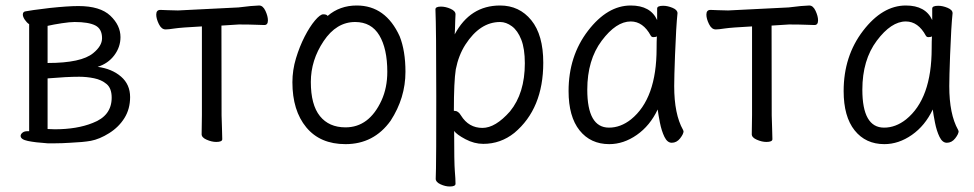

<svg xmlns="http://www.w3.org/2000/svg" viewBox="-20 -506 3540 698"><path d="M153 15Q108 12 81.5 6.5Q55 1 55 -12Q55 -18 61.5 -23.5Q68 -29 79 -29H86V-418Q77 -424 70 -434.5Q63 -445 63 -453Q63 -464 74 -465Q87 -468 161 -477Q227 -484 265 -484Q344 -484 381 -449Q418 -414 418 -371Q418 -335 395.5 -305Q373 -275 335 -263Q387 -256 420 -227.5Q453 -199 453 -153Q453 -110 432.5 -77Q412 -44 377 -22Q342 0 310 6Q282 11 235 13Q205 15 180 15ZM179 -36Q260 -36 317 -59Q386 -85 386 -151Q386 -185 367.5 -200.5Q349 -216 322 -221.5Q295 -227 268 -227Q223 -227 153 -221V-37ZM153 -277Q276 -277 319 -313Q351 -339 351 -367Q351 -401 326.5 -413.5Q302 -426 251 -426Q234 -426 204.5 -421.5Q175 -417 153 -412Z M766 10Q750 10 731.5 2Q713 -6 713 -18L714 -88V-410Q638 -406 615 -402.5Q592 -399 582 -399Q567 -399 557.5 -418.5Q548 -438 548 -453Q548 -470 563 -470Q570 -470 589 -469Q608 -468 627 -468L847 -479Q869 -481 891 -484L922 -486Q936 -486 945 -466.5Q954 -447 954 -432Q954 -415 941 -415Q932 -415 909.5 -416Q887 -417 848 -417L785 -413Q785 -109 785.5 -86.5Q786 -64 787 -39Q788 -14 788 0Q788 10 766 10Z M1236 18Q1144 18 1093.5 -43Q1043 -104 1043 -207Q1043 -251 1056 -294Q1069 -337 1087.5 -373Q1106 -409 1125 -431.5Q1144 -454 1155 -454Q1168 -454 1171 -448Q1215 -486 1277 -486Q1382 -486 1433 -374Q1454 -321 1454 -245Q1454 -150 1400 -67Q1339 18 1236 18ZM1236 -43Q1322 -43 1367 -141Q1388 -187 1388 -245Q1388 -329 1359 -377.5Q1330 -426 1271 -426Q1203 -426 1156.5 -356.5Q1110 -287 1110 -208Q1110 -125 1143 -84Q1176 -43 1236 -43Z M1615 172Q1599 172 1581.5 164Q1564 156 1564 144Q1564 132 1565 106Q1566 80 1566 -157Q1566 -403 1563 -472Q1563 -482 1583 -482Q1600 -482 1618 -474Q1636 -466 1636 -454Q1636 -448 1635 -432Q1634 -416 1634 -399L1633 -381Q1689 -486 1798 -486Q1868 -486 1911.5 -432.5Q1955 -379 1955 -278Q1955 -111 1850 -23Q1800 17 1737 17Q1704 17 1672 0Q1640 -17 1631 -30Q1631 87 1633.5 116Q1636 145 1636 162Q1636 172 1615 172ZM1734 -41Q1781 -41 1834 -101Q1888 -167 1888 -276Q1888 -329 1875 -362Q1862 -395 1841 -410.5Q1820 -426 1798 -426Q1725 -426 1672 -344Q1647 -305 1637 -254Q1630 -210 1630 -103Q1631 -103 1633 -103Q1646 -103 1656 -86Q1684 -41 1734 -41Z M2195 18Q2127 18 2087 -32Q2047 -82 2047 -175Q2047 -302 2117.5 -394Q2188 -486 2273 -486Q2345 -486 2369 -433V-475Q2369 -485 2391 -485Q2407 -485 2425 -477.5Q2443 -470 2443 -458Q2438 -411 2434 -306Q2431 -225 2431 -193Q2431 -91 2463 -34L2465 -29Q2465 -19 2452.5 -3Q2440 13 2422 13Q2406 13 2395.5 -8.5Q2385 -30 2379 -60.5Q2373 -91 2371 -108Q2343 -49 2295 -15.5Q2247 18 2195 18ZM2194 -42Q2236 -42 2274 -72Q2367 -147 2367 -330Q2367 -356 2368 -374Q2365 -371 2355 -371Q2349 -371 2346 -376Q2318 -428 2273 -428Q2220 -428 2167.5 -358Q2115 -288 2115 -180Q2115 -42 2194 -42Z M2766 10Q2750 10 2731.5 2Q2713 -6 2713 -18L2714 -88V-410Q2638 -406 2615 -402.5Q2592 -399 2582 -399Q2567 -399 2557.5 -418.5Q2548 -438 2548 -453Q2548 -470 2563 -470Q2570 -470 2589 -469Q2608 -468 2627 -468L2847 -479Q2869 -481 2891 -484L2922 -486Q2936 -486 2945 -466.5Q2954 -447 2954 -432Q2954 -415 2941 -415Q2932 -415 2909.5 -416Q2887 -417 2848 -417L2785 -413Q2785 -109 2785.5 -86.5Q2786 -64 2787 -39Q2788 -14 2788 0Q2788 10 2766 10Z M3195 18Q3127 18 3087 -32Q3047 -82 3047 -175Q3047 -302 3117.5 -394Q3188 -486 3273 -486Q3345 -486 3369 -433V-475Q3369 -485 3391 -485Q3407 -485 3425 -477.5Q3443 -470 3443 -458Q3438 -411 3434 -306Q3431 -225 3431 -193Q3431 -91 3463 -34L3465 -29Q3465 -19 3452.5 -3Q3440 13 3422 13Q3406 13 3395.5 -8.5Q3385 -30 3379 -60.5Q3373 -91 3371 -108Q3343 -49 3295 -15.5Q3247 18 3195 18ZM3194 -42Q3236 -42 3274 -72Q3367 -147 3367 -330Q3367 -356 3368 -374Q3365 -371 3355 -371Q3349 -371 3346 -376Q3318 -428 3273 -428Q3220 -428 3167.5 -358Q3115 -288 3115 -180Q3115 -42 3194 -42Z"/></svg>

Font: LXGW WenKai Mono Lite
Style: Regular
Weight: 400
Monospace: yes
Designer: LXGW / Fontworks Inc.
Foundry: LXGW / Fontworks Inc.
Version: Version 1.520; June 14, 2025